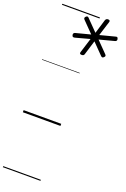

<svg xmlns="http://www.w3.org/2000/svg" viewBox="-276 -1118 1125 1718"><g transform="rotate(20 286.5 -259.5)"><path d="M318 -662Q295 -662 301 -682L345 -823L208 -786Q198 -784 191.5 -786Q185 -788 182 -800Q177 -819 195 -826L337 -863L235 -967Q230 -972 228.5 -979Q227 -986 236 -995Q243 -1002 249.5 -1002.5Q256 -1003 262 -997L367 -890L408 -1025Q411 -1033 417 -1037.5Q423 -1042 434 -1042Q455 -1041 450 -1023L406 -883L549 -920Q558 -923 563.5 -920.5Q569 -918 572 -906Q577 -887 558 -881L414 -843L515 -740Q522 -733 522.5 -726.5Q523 -720 514 -712Q506 -704 499.5 -704.5Q493 -705 486 -712L385 -815L343 -678Q338 -661 318 -662ZM0 513H358V523H0ZM0 -20H358V0H0ZM0 -505H358V-500H0ZM0 -1033H358V-1023H0Z"/></g></svg>

Font: Playwrite IN Guides
Style: Regular
Weight: 400
Designer: Veronika Burian, José Scaglione
Foundry: TypeTogether
Version: Version 1.003